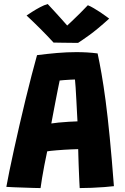

<svg xmlns="http://www.w3.org/2000/svg" viewBox="-20 -927 620 954"><path d="M181.5 7.5Q169 7.5 147 6.8Q125 6 99.8 5.2Q74.5 4.5 50.8 3.5Q27 2.5 11.5 1.5Q17 -29.5 26.8 -77.5Q36.5 -125.5 49.5 -184Q62.5 -242.5 77 -306.2Q91.5 -370 107 -433Q122.5 -496 137 -552.5Q151.5 -609 164 -653Q214.5 -659.5 263.8 -663.8Q313 -668 359.5 -668Q386 -668 412.5 -666.5Q439 -665 465 -661.5Q474.5 -617.5 484.5 -560.5Q494.5 -503.5 504.8 -426.2Q515 -349 525.2 -244.8Q535.5 -140.5 546 -2Q529.5 0 499 2.5Q468.5 5 435.2 6.2Q402 7.5 376 7.5Q375 -7 374.2 -25.5Q373.5 -44 372.5 -65Q371.5 -86 370.8 -107.5Q370 -129 369.5 -149Q369 -169 368.5 -186Q352.5 -185.5 334 -184.8Q315.5 -184 296.8 -182.8Q278 -181.5 261.5 -180.2Q245 -179 232.5 -177.5Q220 -176 214.5 -175Q207 -141 200.5 -106.5Q194 -72 189 -42.2Q184 -12.5 181.5 7.5ZM235 -313.5Q246.5 -315.5 271 -318Q295.5 -320.5 322 -322Q348.5 -323.5 365 -324Q364 -334.5 362.8 -363.8Q361.5 -393 359.5 -427.8Q357.5 -462.5 355.8 -491.8Q354 -521 352.5 -532Q344.5 -532 328.5 -531Q312.5 -530 297.5 -529Q282.5 -528 276.5 -527Q273.5 -512.5 268.2 -486.8Q263 -461 257 -429.5Q251 -398 245.2 -367.8Q239.5 -337.5 235 -313.5ZM416.5 -901Q429.5 -896 446 -886.2Q462.5 -876.5 478.8 -865.8Q495 -855 507 -846Q519 -837 522.5 -834.5Q463.5 -781 423.8 -752.5Q384 -724 368 -714Q357 -714 334 -714.2Q311 -714.5 286.5 -714.8Q262 -715 246 -715.5Q214 -750.5 181.2 -783.2Q148.5 -816 112 -850Q123 -857.5 141 -869Q159 -880.5 179.2 -891.2Q199.5 -902 217 -907Q233 -890 249 -872.5Q265 -855 279 -839.5Q293 -824 303 -812.5Q313 -801 317.5 -796H309.5Q316.5 -802 335 -819.8Q353.5 -837.5 376 -859.5Q398.5 -881.5 416.5 -901Z"/></svg>

Font: Grandstander Thin
Style: Bold
Weight: 700
Version: Version 1.200